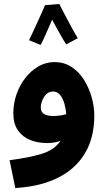

<svg xmlns="http://www.w3.org/2000/svg" viewBox="-20 -715 538 965"><path d="M57 230 28 90Q124 78 188.5 58.5Q253 39 284 -7Q270 -2 253.5 1Q237 4 218 4Q170 4 131.5 -11.5Q93 -27 70 -60Q47 -93 47 -146Q47 -195 63 -241Q79 -287 107.5 -323.5Q136 -360 173.5 -381.5Q211 -403 253 -403Q303 -403 340.5 -378Q378 -353 403 -312.5Q428 -272 441 -225Q454 -178 454 -135Q454 -22 406 57Q358 136 269 179.5Q180 223 57 230ZM185 -174Q185 -132 248 -132Q281 -132 313 -141Q311 -168 303.5 -194.5Q296 -221 282 -238Q268 -255 247 -255Q219 -255 202 -228.5Q185 -202 185 -174ZM206 -689 278 -695Q288 -675 305 -642.5Q322 -610 340 -577Q358 -544 371 -523L313 -492Q305 -503 293 -524Q281 -545 267 -570Q253 -595 242 -616Q231 -591 219.5 -564.5Q208 -538 198.5 -517.5Q189 -497 184 -489L126 -513Q131 -523 141.5 -545.5Q152 -568 164.5 -595.5Q177 -623 188.5 -648Q200 -673 206 -689Z"/></svg>

Font: Noto IKEA Arabic
Style: Bold
Weight: 700
Designer: Monotype Design Team
Foundry: Monotype Imaging Inc.
Version: Version 1.200